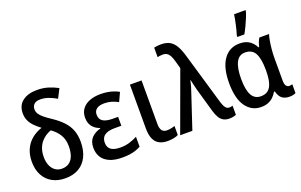

<svg xmlns="http://www.w3.org/2000/svg" viewBox="-93 -1191 2503 1598"><g transform="rotate(-20 1158.5 -391.5)"><path d="M287 -762Q343 -762 388 -747.5Q433 -733 470 -713L429 -633Q394 -654 358.5 -666.5Q323 -679 286 -679Q249 -679 231.5 -661.5Q214 -644 214 -618Q214 -596 225.5 -577Q237 -558 262.5 -537Q288 -516 328 -490Q380 -455 415 -417.5Q450 -380 467 -335Q484 -290 484 -233Q484 -156 457 -101.5Q430 -47 380.5 -18.5Q331 10 262 10Q196 10 147 -17Q98 -44 71 -94.5Q44 -145 44 -214Q44 -276 65.5 -323.5Q87 -371 126 -403.5Q165 -436 217 -453Q185 -477 161 -501.5Q137 -526 124 -555Q111 -584 111 -619Q111 -689 159.5 -725.5Q208 -762 287 -762ZM282 -407Q258 -399 234.5 -383.5Q211 -368 192 -345Q173 -322 162 -290Q151 -258 151 -216Q151 -176 164 -144Q177 -112 202 -93.5Q227 -75 262 -75Q299 -75 325 -93Q351 -111 364.5 -146.5Q378 -182 378 -232Q378 -291 353 -332.5Q328 -374 282 -407Z M847 -321V-242H789Q747 -242 720.5 -232Q694 -222 681.5 -203Q669 -184 669 -155Q669 -127 682 -109Q695 -91 720 -82.5Q745 -74 778 -74Q824 -74 862 -86Q900 -98 930 -114V-26Q910 -15 885.5 -6.5Q861 2 832 6Q803 10 767 10Q697 10 652 -10.5Q607 -31 586 -66.5Q565 -102 565 -148Q565 -205 595.5 -236.5Q626 -268 674 -280V-285Q633 -299 609.5 -329.5Q586 -360 586 -408Q586 -453 610 -485Q634 -517 676 -533Q718 -549 772 -549Q803 -549 830.5 -545Q858 -541 883.5 -532.5Q909 -524 933 -511L897 -433Q869 -448 840 -457Q811 -466 776 -466Q731 -466 708 -448.5Q685 -431 685 -399Q685 -357 714.5 -339Q744 -321 801 -321Z M1134 -153Q1134 -113 1148.5 -94.5Q1163 -76 1191 -76Q1210 -76 1229.5 -80Q1249 -84 1262 -89V-9Q1246 0 1221 5Q1196 10 1168 10Q1127 10 1096 -5Q1065 -20 1048 -55.5Q1031 -91 1031 -152V-539H1134Z M1280 0 1472 -525 1452 -597Q1444 -625 1434 -643.5Q1424 -662 1409 -671.5Q1394 -681 1371 -681Q1358 -681 1346.5 -679Q1335 -677 1326 -675V-759Q1334 -761 1344 -762.5Q1354 -764 1365.5 -765Q1377 -766 1387 -766Q1434 -766 1464.5 -749Q1495 -732 1516 -696Q1537 -660 1553 -604L1688 -144Q1696 -119 1704 -104.5Q1712 -90 1722 -83.5Q1732 -77 1744 -77Q1752 -77 1759.5 -78.5Q1767 -80 1774 -82V-1Q1767 2 1757 4.5Q1747 7 1736.5 8.5Q1726 10 1715 10Q1685 10 1663 -1.5Q1641 -13 1626.5 -37Q1612 -61 1601 -98L1551 -273Q1546 -289 1541.5 -306Q1537 -323 1533 -340Q1529 -357 1525.5 -372.5Q1522 -388 1519 -401H1516Q1511 -375 1502.5 -345.5Q1494 -316 1484 -289L1388 0Z M2024 -75Q2064 -75 2088.5 -95Q2113 -115 2124.5 -156.5Q2136 -198 2136 -261V-268Q2136 -365 2110.5 -414Q2085 -463 2022 -463Q1968 -463 1942.5 -412.5Q1917 -362 1917 -267Q1917 -170 1943 -122.5Q1969 -75 2024 -75ZM1996 10Q1912 10 1861.5 -60.5Q1811 -131 1811 -268Q1811 -405 1862.5 -477Q1914 -549 2004 -549Q2054 -549 2087.5 -528Q2121 -507 2143 -465H2149Q2153 -484 2160.5 -504.5Q2168 -525 2178 -539H2263Q2256 -517 2250 -483Q2244 -449 2240.5 -410Q2237 -371 2237 -333V-136Q2237 -104 2247.5 -89.5Q2258 -75 2274 -75Q2281 -75 2289.5 -77Q2298 -79 2302 -80V-2Q2298 1 2289 4Q2280 7 2269 8.5Q2258 10 2249 10Q2207 10 2182 -8.5Q2157 -27 2145 -73H2137Q2124 -49 2104 -30Q2084 -11 2057.5 -0.5Q2031 10 1996 10ZM2007 -620Q2012 -635 2018 -657.5Q2024 -680 2029.5 -705Q2035 -730 2039.5 -753.5Q2044 -777 2046 -793H2147V-782Q2140 -758 2127.5 -727.5Q2115 -697 2100 -665.5Q2085 -634 2069 -606H2007Z"/></g></svg>

Font: Noto Sans Display SemiCondensed Medium
Style: Regular
Weight: 500
Width: 4
Designer: Monotype Design Team
Foundry: Monotype Imaging Inc.
Version: Version 2.003